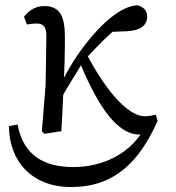

<svg xmlns="http://www.w3.org/2000/svg" viewBox="-20 -509 682 745"><path d="M151.9 10.2 218 0C221.9 -59 224.1 -119.2 227 -176.5C229.9 -233 231.8 -289.9 231.8 -365.1C231.8 -442.8 214.7 -485.5 151.4 -485.5C118.4 -485.5 92.5 -469.1 73.2 -444.2L84.3 -414C96 -415.9 109.9 -417.8 122.6 -417.8C151.7 -417.8 159.9 -399.8 159.9 -369.8L157 -179.5L142.5 -0.2L151.9 10.2ZM207.3 -107.5C242.9 -176.7 271.8 -216 304.6 -273.4C359.7 -330.9 412.1 -389.1 481 -435.6L382.2 -384.4L471 -387.7C521.2 -389.9 551 -408.3 551 -444.2C551 -471.2 533.8 -483.6 511.5 -488.7C477.1 -484.5 448.7 -471.4 409.4 -440.1C338.9 -383.4 246.3 -264.8 199.9 -143.7L207.3 -107.5ZM255.2 216.7C422.6 216.7 518.5 122.3 591.7 -39.8L584.3 -64.1C566.5 -60 557.3 -58 541.2 -58C472 -58 382.7 -170.6 314.5 -302.5L287.2 -271.6C344.1 -135.9 420.5 13.1 521.1 13.1C529 13.1 536.5 12.2 543.5 9.3L545 -19.2C488.2 89.2 377.3 139.2 264.3 139.2C153.1 139.2 70.4 95.5 48.3 -25.9L14.8 -19.7C14.8 114.2 102.1 216.7 255.2 216.7Z"/></svg>

Font: Source Serif Variable
Style: Regular
Weight: 389
Designer: Frank Grießhammer
Foundry: Adobe Systems Incorporated
Version: Version 3.001;hotconv 1.0.111;makeotfexe 2.5.65597